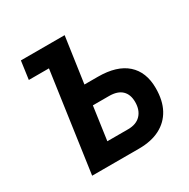

<svg xmlns="http://www.w3.org/2000/svg" viewBox="-158 -846 979 992"><g transform="rotate(-30 331.5 -350.0)"><path d="M114 0 198 -592H78L93 -700H354L315 -428H395Q508 -428 566.5 -376Q625 -324 625 -228Q625 -154 597.5 -103.5Q570 -53 518.5 -26.5Q467 0 394 0ZM271 -115H395Q444 -115 470.5 -143Q497 -171 497 -219Q497 -264 471.5 -288.5Q446 -313 395 -313H299Z"/></g></svg>

Font: Finlandica SemiBold
Style: Italic
Weight: 600
Italic angle: -8°
Designer: Niklas Ekholm, Juho Hiilivirta, Jaakko Suomalainen
Foundry: Helsinki Type Studio
Version: Version 1.063